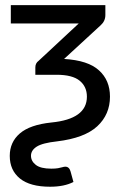

<svg xmlns="http://www.w3.org/2000/svg" viewBox="-20 -526 477 728"><path d="M170 182Q94 182 55.5 150.8Q17 119.5 17 65Q17 13 55.2 -20Q93.5 -53 174.5 -61.5Q309.5 -74.5 309.5 -159.5Q309.5 -197.5 282 -220Q254.5 -242.5 194.5 -242.5H114V-270.5Q114 -286.5 126.5 -295.5L278.5 -437H21V-506.5H379.5V-469Q379.5 -446 361.5 -430L223 -302.5Q314.5 -297 355.5 -259Q397 -221.5 397 -159.5Q397 -92 348.8 -47.2Q300.5 -2.5 196.5 10Q141 16 119.2 30Q97.5 44 97.5 64.5Q97.5 85 115.8 99.2Q134 113.5 174.5 113.5Q189.5 113.5 199.8 111.8Q210 110 216.5 108Q223 106 227.5 106Q242.5 106 247.5 124L258.5 164Q223.5 182 170 182Z"/></svg>

Font: Verano Sans
Style: Regular
Weight: 400
Designer: Lukasz Dziedzic with Adam Twardoch and Botio Nikoltchev
Foundry: tyPoland Lukasz Dziedzic
Version: Version 3.001;December 28, 2019;FontCreator 12.0.0.2547 64-b